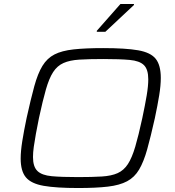

<svg xmlns="http://www.w3.org/2000/svg" viewBox="-20 -938 882 966"><path d="M373 8Q263 8 200 -3Q137 -14 110.5 -45.5Q84 -77 84 -140Q84 -177 92 -227.5Q100 -278 114 -345Q135 -440 152.5 -504Q170 -568 193.5 -606.5Q217 -645 254 -664Q291 -683 350.5 -689.5Q410 -696 499 -696Q612 -696 675 -685Q738 -674 763.5 -642Q789 -610 789 -546Q789 -508 781 -458.5Q773 -409 759 -343Q738 -249 720.5 -186.5Q703 -124 680 -85Q657 -46 619.5 -26Q582 -6 522.5 1Q463 8 373 8ZM373 -47Q444 -47 492.5 -50Q541 -53 572 -67Q603 -81 623.5 -112.5Q644 -144 660.5 -200Q677 -256 696 -344Q710 -410 718 -457.5Q726 -505 726 -539Q726 -589 704 -610.5Q682 -632 632.5 -636.5Q583 -641 500 -641Q427 -641 379 -638Q331 -635 299.5 -621Q268 -607 247.5 -575.5Q227 -544 211 -488Q195 -432 176 -344Q167 -300 160.5 -264Q154 -228 150 -199.5Q146 -171 146 -148Q146 -99 168.5 -77.5Q191 -56 240.5 -51.5Q290 -47 373 -47ZM467 -778V-783L586 -918H654V-913L510 -778Z"/></svg>

Font: Saira Expanded Light
Style: Italic
Weight: 300
Width: 7
Italic angle: -12°
Designer: Hector Gatti with collaboration of the Omnibus-Type team
Foundry: Omnibus-Type
Version: Version 1.101